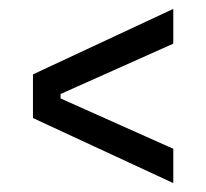

<svg xmlns="http://www.w3.org/2000/svg" viewBox="-20 -538 463 431"><path d="M369 -127 54 -273V-371L369 -518V-440L116 -327V-317L369 -204Z"/></svg>

Font: Bricolage Grotesque SemiCondensed Light
Style: Regular
Weight: 300
Width: 4
Designer: Mathieu Triay
Foundry: Atelier Triay
Version: Version 1.000;gftools[0.9.30]